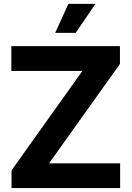

<svg xmlns="http://www.w3.org/2000/svg" viewBox="-20 -964 674 984"><path d="M595.7 0H39.1V-90.8L402.3 -600.6H38.1V-727.5H594.7V-636.2L231.4 -127H595.7ZM262.7 -795.4 330.6 -944.3H469.2L367.7 -795.4Z"/></svg>

Font: Inter Tight Stencil
Style: Bold
Weight: 700
Designer: Rasmus Andersson
Foundry: rsms
Version: Version 3.004;Glyphs 3.1.2 (3151)